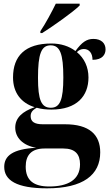

<svg xmlns="http://www.w3.org/2000/svg" viewBox="-20 -786 600 1046"><path d="M200 -616V-606H210C273 -646 379 -721 414 -756V-766H284C262 -721 229 -659 200 -616ZM236 240C433 240 526 167 526 44C526 -52 467 -109 334 -109H213C168 -109 147 -123 147 -153C147 -172 155 -185 180 -199C204 -192 231 -189 260 -189C399 -189 462 -263 462 -364C462 -421 439 -469 399 -502C409 -513 422 -519 437 -519C465 -519 484 -497 484 -460C539 -460 555 -490 555 -517C555 -551 531 -574 489 -574C452 -574 426 -556 391 -508C357 -534 312 -549 260 -549C117 -549 51 -481 51 -364C51 -281 95 -225 169 -202C102 -179 63 -144 63 -91C63 -36 105 7 177 19C49 26 3 63 3 123C3 196 70 240 236 240ZM257 -199C205 -199 187 -241 187 -362C187 -493 205 -539 256 -539C307 -539 325 -493 325 -364C325 -242 307 -199 257 -199ZM248 230C164 230 120 197 120 122C120 59 151 23 223 23H325C389 23 416 54 416 109C416 195 348 230 248 230Z"/></svg>

Font: Noto Serif Display
Style: Bold
Weight: 700
Designer: Monotype Design Team
Foundry: Monotype Imaging Inc.
Version: Version 2.009